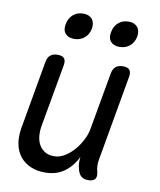

<svg xmlns="http://www.w3.org/2000/svg" viewBox="-87 -846 774 926"><g transform="rotate(10 300.0 -383.5)"><path d="M408 10Q385 10 373 -1Q361 -12 355 -35Q351 -49 350.5 -64.5Q350 -80 352 -94Q329 -46 290 -18Q251 10 196 10Q156 10 125 -3.5Q94 -17 74 -42Q54 -67 47 -102Q40 -137 47 -180L106 -515Q110 -538 123 -549Q136 -560 159 -560Q182 -560 191 -549Q200 -538 196 -515L141 -206Q137 -180 139.5 -156.5Q142 -133 152.5 -115Q163 -97 181 -86Q199 -75 226 -75Q253 -75 278.5 -91Q304 -107 324 -130.5Q344 -154 358 -182Q372 -210 376 -234L426 -515Q430 -538 443 -549Q456 -560 479 -560Q502 -560 511 -549Q520 -538 516 -515L442 -95Q439 -80 440 -65Q441 -50 445 -35Q450 -12 440.5 -1Q431 10 408 10ZM445 -649Q416 -649 401.5 -666Q387 -683 393 -712Q398 -742 418.5 -759.5Q439 -777 468 -777Q497 -777 511.5 -759.5Q526 -742 521 -712Q515 -683 494.5 -666Q474 -649 445 -649ZM223 -649Q194 -649 179.5 -666Q165 -683 171 -712Q176 -742 196.5 -759.5Q217 -777 246 -777Q275 -777 289.5 -759.5Q304 -742 299 -712Q293 -683 272.5 -666Q252 -649 223 -649Z"/></g></svg>

Font: Maple Mono NL
Style: Italic
Weight: 400
Italic angle: -10°
Monospace: yes
Designer: subframe7536
Version: Version 7.000